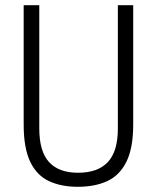

<svg xmlns="http://www.w3.org/2000/svg" viewBox="-20 -706 603 738"><path d="M279 12Q215 12 168 -10Q121 -32 96 -84.5Q71 -137 71 -227V-686H131V-212Q131 -124 168.5 -83Q206 -42 280 -42Q356 -42 394.5 -83Q433 -124 433 -212V-686H492V-227Q492 -137 466 -84.5Q440 -32 392.5 -10Q345 12 279 12Z"/></svg>

Font: Archivo Condensed ExtraLight
Style: Regular
Weight: 250
Width: 3
Designer: Hector Gatti
Foundry: Omnibus-Type
Version: Version 2.001